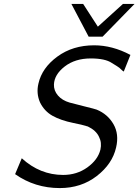

<svg xmlns="http://www.w3.org/2000/svg" viewBox="-20 -941 706 979"><path d="M344 -921H404L479 -805L607 -921H666L503 -754H432ZM57 -53 91 -134Q184 -49 302 -49Q372 -49 425.5 -87.5Q479 -126 492 -178Q500 -214 485 -243Q470 -276 428 -296Q396 -306 354 -314Q290 -327 248 -350.5Q206 -374 184 -419Q164 -465 176 -515Q194 -595 272.5 -652.5Q351 -710 460 -710Q553 -710 645 -661L611 -576Q605 -579 589 -595L576 -604Q570 -608 563 -612Q556 -616 550 -620Q516 -643 443 -643Q363 -643 310 -602Q257 -561 255 -510Q254 -479 275.5 -454Q297 -429 335 -418Q352 -413 409 -399Q466 -385 473 -382Q529 -359 558.5 -308Q588 -257 572 -189Q553 -105 473.5 -43.5Q394 18 285 18Q158 18 57 -53Z"/></svg>

Font: Coval
Style: Light Italic
Weight: 300
Foundry: Context Ltd
Version: Version 001.000